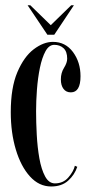

<svg xmlns="http://www.w3.org/2000/svg" viewBox="-20 -682 340 713"><path d="M170 10.5Q125 10.5 91.2 -26.8Q57.5 -64 38.8 -126.5Q20 -189 20 -265.5Q20 -356.5 44.5 -414Q69 -471.5 105.2 -499Q141.5 -526.5 176.5 -526.5Q223 -526.5 251 -488.8Q279 -451 279 -399Q279 -339 243 -339Q225.5 -339 215.8 -352Q206 -365 206 -387Q206 -411.5 217.8 -430.2Q229.5 -449 229.5 -464Q229.5 -490.5 216 -503Q202.5 -515.5 181.5 -515.5Q162 -515.5 149 -491.8Q136 -468 128.2 -430.2Q120.5 -392.5 117.2 -349.5Q114 -306.5 114 -269Q114 -228 116.5 -181.5Q119 -135 126.2 -94Q133.5 -53 147.5 -27Q161.5 -1 184 -1Q215 -1 234.2 -23.5Q253.5 -46 258 -66.5L267 -62.5Q257 -32.5 233 -11Q209 10.5 170 10.5ZM156 -553 82.5 -662.5H92.5L168.5 -588.5L244.5 -662.5H254.5L181.5 -553Z"/></svg>

Font: Imbue 100pt Medium
Style: Regular
Weight: 500
Designer: Tyler Finck
Foundry: Etcetera Type Company
Version: Version 1.102; ttfautohint (v1.8.3)